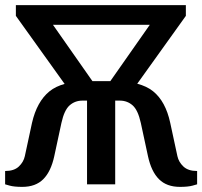

<svg xmlns="http://www.w3.org/2000/svg" viewBox="-22 -720 790 750"><path d="M65 10Q33 10 15.5 5Q-2 0 -2 0V-52Q33 -52 51.5 -69.5Q70 -87 75 -110L103 -240Q122 -323 171 -363Q220 -403 322 -403H424Q527 -403 576 -363.5Q625 -324 643 -240L671 -110Q676 -87 694.5 -69.5Q713 -52 748 -52V0Q748 0 730.5 5Q713 10 681 10Q629 10 599 -20Q569 -50 556 -110L528 -240Q517 -290 496 -308.5Q475 -327 446 -327H428V0H318V-327H300Q271 -327 250 -308.5Q229 -290 218 -240L190 -110Q177 -50 147 -20Q117 10 65 10ZM242 -376 40 -658V-700H131L358 -376ZM107 -623V-700H641V-623ZM390 -376 617 -700H704V-658L502 -376Z"/></svg>

Font: Cuprum SemiBold
Style: Regular
Weight: 600
Designer: Jovanny Lemonad
Foundry: Jovanny Lemonad
Version: Version 3.000